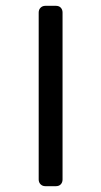

<svg xmlns="http://www.w3.org/2000/svg" viewBox="-20 -635 348 660"><path d="M136 5Q126 5 119.5 -1.5Q113 -8 113 -18V-592Q113 -602 119.5 -608.5Q126 -615 136 -615H172Q183 -615 189 -608.5Q195 -602 195 -592V-18Q195 -8 189 -1.5Q183 5 172 5Z"/></svg>

Font: Rubik
Style: Italic
Weight: 400
Italic angle: -12°
Designer: Hubert and Fischer
Foundry: Hubert and Fischer
Version: Version 2.300;gftools[0.9.30]